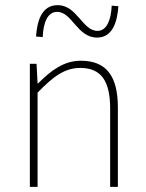

<svg xmlns="http://www.w3.org/2000/svg" viewBox="-20 -726 566 746"><path d="M96 0H126V-366C188 -430 232 -462 292 -462C374 -462 408 -410 408 -304V0H438V-308C438 -432 392 -490 294 -490C228 -490 178 -452 128 -402H126L122 -478H96ZM357 -580C420 -580 436 -646 440 -702L414 -704C412 -652 396 -606 359 -606C300 -606 280 -706 204 -706C140 -706 124 -641 120 -584L146 -582C148 -636 164 -680 202 -680C260 -680 280 -580 357 -580Z"/></svg>

Font: Source Sans Pro ExtraLight
Style: Regular
Weight: 200
Designer: Paul D. Hunt
Foundry: Adobe Systems Incorporated
Version: Version 3.006;hotconv 1.0.111;makeotfexe 2.5.65597